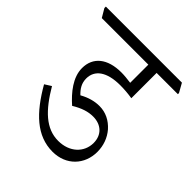

<svg xmlns="http://www.w3.org/2000/svg" viewBox="-203 -736 837 837"><g transform="rotate(45 216.0 -317.0)"><path d="M253 -11C337 -11 392 -71 392 -149C392 -188 379 -223 355 -251C329 -280 296 -297 257 -297C228 -297 197 -289 165 -271C144 -291 131 -312 131 -341C131 -392 173 -425 257 -425C282 -425 306 -423 331 -419V-575H462V-582L439 -623H-30V-614L-7 -575H280V-463C258 -466 239 -468 221 -468C135 -468 86 -427 86 -360C86 -303 128 -252 172 -213C210 -236 240 -245 270 -245C320 -245 353 -214 353 -165C353 -107 307 -62 237 -62C161 -62 105 -117 49 -212L19 -193C84 -80 155 -11 253 -11Z"/></g></svg>

Font: Noto Serif Devanagari Condensed Light
Style: Regular
Weight: 300
Width: 3
Designer: Universal Thirst, Indian Type Foundry and the Monotype Design Team
Foundry: Monotype Imaging Inc.
Version: Version 2.004